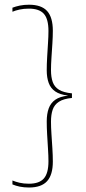

<svg xmlns="http://www.w3.org/2000/svg" viewBox="-20 -696 372 834"><path d="M34 -662.5Q48 -668 66.2 -671.8Q84.5 -675.5 106 -675.5Q160 -675.5 184.8 -648Q209.5 -620.5 209.5 -562.5Q209.5 -537 207.5 -506.2Q205.5 -475.5 203.5 -445.2Q201.5 -415 201.5 -391Q201.5 -361 209 -339.8Q216.5 -318.5 236.2 -306.2Q256 -294 292.5 -290.5V-270.5Q256 -267 236.2 -254.2Q216.5 -241.5 209 -220Q201.5 -198.5 201.5 -167.5Q201.5 -144 203.5 -113.5Q205.5 -83 207.5 -51.8Q209.5 -20.5 209.5 6Q209.5 63.5 184.5 91Q159.5 118.5 106 118.5Q84.5 118.5 66.2 114.8Q48 111 34 105V88Q47 93.5 65 97.8Q83 102 105.5 102Q150.5 102 170.5 79.2Q190.5 56.5 190.5 4.5Q190.5 -19 188.5 -49.2Q186.5 -79.5 184.8 -110.8Q183 -142 183 -168.5Q183 -201 191.5 -224.8Q200 -248.5 220.2 -262.8Q240.5 -277 275.5 -280.5L274.5 -275.5V-281Q240 -285 220 -298.8Q200 -312.5 191.5 -335.8Q183 -359 183 -390.5Q183 -416.5 184.8 -447.5Q186.5 -478.5 188.5 -508.5Q190.5 -538.5 190.5 -561.5Q190.5 -613.5 170.5 -636Q150.5 -658.5 105.5 -658.5Q83 -658.5 65 -654.5Q47 -650.5 34 -645Z"/></svg>

Font: Anek Tamil Medium Thin
Style: Regular
Weight: 250
Version: Version 1.003